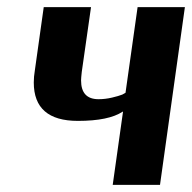

<svg xmlns="http://www.w3.org/2000/svg" viewBox="-20 -520 540 540"><path d="M367 -500H500L430 0H297L326 -206H325Q286 -180 199 -180Q75 -180 75 -288Q75 -304 78 -322L103 -500H236L210 -318Q208 -300 208 -294Q208 -241 257 -241Q276 -241 295 -245.5Q314 -250 324 -254L333 -259Z"/></svg>

Font: Arsenal
Style: Bold Italic
Weight: 700
Italic angle: -9.10001°
Designer: Andrij Shevchenko
Foundry: Stairsfor
Version: Version 2.001;PS 002.001;hotconv 1.0.88;makeotf.lib2.5.64775